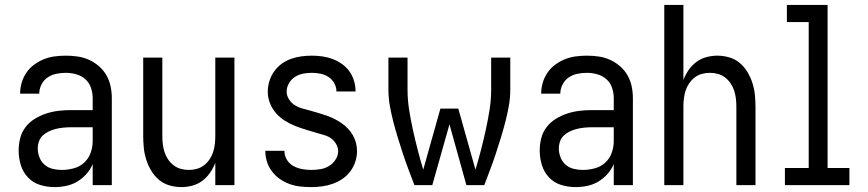

<svg xmlns="http://www.w3.org/2000/svg" viewBox="-20 -755 3540 783"><path d="M202 8Q172 8 143 -1Q114 -10 93.5 -32Q73 -54 64.5 -83Q56 -112 56 -141Q56 -167 62.5 -192Q69 -217 84.5 -237Q100 -257 122 -270.5Q144 -284 168.5 -292Q193 -300 218 -303Q243 -306 269 -306H358V-355Q358 -376 351 -397Q344 -418 328 -432Q312 -446 291 -452Q270 -458 249 -458Q229 -458 209.5 -454Q190 -450 174 -439Q158 -428 149 -410Q140 -392 140 -373Q140 -373 140 -373Q140 -373 140 -373Q140 -373 140 -373Q140 -373 140 -373Q140 -373 140 -373Q140 -373 140 -373H62Q62 -373 62 -373Q62 -373 62 -373Q62 -396 68.5 -418Q75 -440 88 -459Q101 -478 119.5 -491.5Q138 -505 159 -513.5Q180 -522 203 -525Q226 -528 249 -528Q273 -528 297 -524.5Q321 -521 343 -511Q365 -501 383.5 -485Q402 -469 414 -448Q426 -427 431 -403Q436 -379 436 -355V0H358V-86Q349 -64 332.5 -45.5Q316 -27 295 -14.5Q274 -2 250 3Q226 8 202 8ZM232 -62Q256 -62 280.5 -68.5Q305 -75 323 -91.5Q341 -108 349.5 -131.5Q358 -155 358 -180V-236H269Q254 -236 238.5 -234.5Q223 -233 208.5 -229.5Q194 -226 180 -219.5Q166 -213 155 -203Q144 -193 139 -178.5Q134 -164 134 -149Q134 -131 141 -113Q148 -95 162 -83Q176 -71 194.5 -66.5Q213 -62 232 -62Z M720 8Q695 8 671 1Q647 -6 628.5 -21.5Q610 -37 597 -58.5Q584 -80 576.5 -103.5Q569 -127 566.5 -151.5Q564 -176 564 -200V-520H642V-200Q642 -183 644 -166.5Q646 -150 651 -134.5Q656 -119 665.5 -105Q675 -91 688 -81Q701 -71 717 -66.5Q733 -62 750 -62Q767 -62 783 -66.5Q799 -71 812 -81Q825 -91 834.5 -105Q844 -119 849 -134.5Q854 -150 856 -166.5Q858 -183 858 -200V-520H936V0H858V-91Q850 -70 837 -51Q824 -32 805.5 -18Q787 -4 764.5 2Q742 8 720 8Z M1249 8Q1226 8 1204 5.5Q1182 3 1161 -4.5Q1140 -12 1121.5 -25Q1103 -38 1089.5 -55.5Q1076 -73 1069 -94.5Q1062 -116 1062 -138Q1062 -139 1062 -139Q1062 -139 1062 -140H1140Q1140 -140 1140 -139.5Q1140 -139 1140 -139Q1140 -120 1150 -103.5Q1160 -87 1176.5 -78Q1193 -69 1211.5 -65.5Q1230 -62 1249 -62Q1267 -62 1286 -65Q1305 -68 1321 -77.5Q1337 -87 1348 -103.5Q1359 -120 1359 -139Q1359 -153 1351.5 -166.5Q1344 -180 1332.5 -189Q1321 -198 1307 -202.5Q1293 -207 1279 -211H1278Q1255 -218 1231.5 -225Q1208 -232 1186 -240.5Q1164 -249 1143 -262Q1122 -275 1106 -293Q1090 -311 1081 -334Q1072 -357 1072 -381Q1072 -403 1078.5 -424Q1085 -445 1097.5 -463Q1110 -481 1127.5 -494Q1145 -507 1165.5 -514.5Q1186 -522 1208 -525Q1230 -528 1251 -528Q1273 -528 1294.5 -525Q1316 -522 1336 -514.5Q1356 -507 1374 -494.5Q1392 -482 1404.5 -464.5Q1417 -447 1423.5 -426Q1430 -405 1430 -383Q1430 -383 1430 -382.5Q1430 -382 1430 -382H1352Q1352 -382 1352 -382.5Q1352 -383 1352 -383Q1352 -400 1343 -416Q1334 -432 1319 -441.5Q1304 -451 1286.5 -454.5Q1269 -458 1251 -458Q1233 -458 1215.5 -454.5Q1198 -451 1183 -441.5Q1168 -432 1158.5 -415.5Q1149 -399 1149 -382Q1149 -365 1158.5 -350Q1168 -335 1182.5 -326Q1197 -317 1213.5 -312.5Q1230 -308 1246.5 -303.5Q1263 -299 1279.5 -294Q1296 -289 1312 -283.5Q1328 -278 1343 -270.5Q1358 -263 1372 -253.5Q1386 -244 1398 -231.5Q1410 -219 1418.5 -204.5Q1427 -190 1431.5 -173Q1436 -156 1436 -139Q1436 -117 1429 -95.5Q1422 -74 1408.5 -56Q1395 -38 1376.5 -25.5Q1358 -13 1337 -5.5Q1316 2 1293.5 5Q1271 8 1249 8Z M1670 0Q1658 -32 1646 -63.5Q1634 -95 1623.5 -127Q1613 -159 1603 -191.5Q1593 -224 1584.5 -256.5Q1576 -289 1570 -322.5Q1564 -356 1564 -390V-520H1642V-390Q1642 -348 1648.5 -307Q1655 -266 1664 -225Q1673 -184 1683.5 -143.5Q1694 -103 1706 -63L1776 -312H1849L1919 -63Q1931 -103 1941.5 -143.5Q1952 -184 1961 -225Q1970 -266 1976.5 -307Q1983 -348 1983 -390V-520H2061V-390Q2061 -356 2055 -322.5Q2049 -289 2040.5 -256.5Q2032 -224 2022 -191.5Q2012 -159 2001.5 -127Q1991 -95 1979 -63.5Q1967 -32 1955 0H1882L1813 -248L1743 0Z M2327 8Q2297 8 2268 -1Q2239 -10 2218.5 -32Q2198 -54 2189.5 -83Q2181 -112 2181 -141Q2181 -167 2187.5 -192Q2194 -217 2209.5 -237Q2225 -257 2247 -270.5Q2269 -284 2293.5 -292Q2318 -300 2343 -303Q2368 -306 2394 -306H2483V-355Q2483 -376 2476 -397Q2469 -418 2453 -432Q2437 -446 2416 -452Q2395 -458 2374 -458Q2354 -458 2334.5 -454Q2315 -450 2299 -439Q2283 -428 2274 -410Q2265 -392 2265 -373Q2265 -373 2265 -373Q2265 -373 2265 -373Q2265 -373 2265 -373Q2265 -373 2265 -373Q2265 -373 2265 -373Q2265 -373 2265 -373H2187Q2187 -373 2187 -373Q2187 -373 2187 -373Q2187 -396 2193.5 -418Q2200 -440 2213 -459Q2226 -478 2244.5 -491.5Q2263 -505 2284 -513.5Q2305 -522 2328 -525Q2351 -528 2374 -528Q2398 -528 2422 -524.5Q2446 -521 2468 -511Q2490 -501 2508.5 -485Q2527 -469 2539 -448Q2551 -427 2556 -403Q2561 -379 2561 -355V0H2483V-86Q2474 -64 2457.5 -45.5Q2441 -27 2420 -14.5Q2399 -2 2375 3Q2351 8 2327 8ZM2357 -62Q2381 -62 2405.5 -68.5Q2430 -75 2448 -91.5Q2466 -108 2474.5 -131.5Q2483 -155 2483 -180V-236H2394Q2379 -236 2363.5 -234.5Q2348 -233 2333.5 -229.5Q2319 -226 2305 -219.5Q2291 -213 2280 -203Q2269 -193 2264 -178.5Q2259 -164 2259 -149Q2259 -131 2266 -113Q2273 -95 2287 -83Q2301 -71 2319.5 -66.5Q2338 -62 2357 -62Z M2689 0V-735H2767V-429Q2775 -450 2788 -469Q2801 -488 2819.5 -502Q2838 -516 2860.5 -522Q2883 -528 2905 -528Q2930 -528 2954 -521Q2978 -514 2996.5 -498.5Q3015 -483 3028 -461.5Q3041 -440 3048.5 -416.5Q3056 -393 3058.5 -368.5Q3061 -344 3061 -320V0H2983V-320Q2983 -337 2981 -353.5Q2979 -370 2974 -385.5Q2969 -401 2959.5 -415Q2950 -429 2937 -439Q2924 -449 2908 -453.5Q2892 -458 2875 -458Q2858 -458 2842 -453.5Q2826 -449 2813 -439Q2800 -429 2790.5 -415Q2781 -401 2776 -385.5Q2771 -370 2769 -353.5Q2767 -337 2767 -320V0Z M3181 0V-70H3278V-665H3189V-735H3355V-70H3444V0Z"/></svg>

Font: Zed Sans
Style: Regular
Weight: 400
Designer: Belleve Invis
Foundry: Belleve Invis
Version: Version 1.0.0; ttfautohint (v1.8.4)